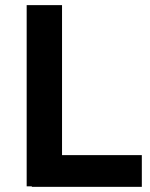

<svg xmlns="http://www.w3.org/2000/svg" viewBox="-20 -723 582 745"><path d="M83.5 -703.1V0H103.5V2H530.3V-121.1H220.7V-703.1Z"/></svg>

Font: Faust Sans Bold
Style: Regular
Weight: 700
Designer: Andreas Faust
Version: Version 1.003;Glyphs 3.1.2 (3151)